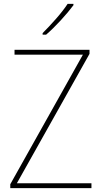

<svg xmlns="http://www.w3.org/2000/svg" viewBox="-20 -971 525 991"><path d="M452 0H33V-20L408 -689H55V-714H442V-693L67 -25H452ZM359 -944Q333 -909 293.5 -866Q254 -823 218 -792H200V-800Q234 -834 270 -875Q306 -916 329 -951H359Z"/></svg>

Font: Noto Sans Telugu SemiCondensed Thin
Style: Regular
Weight: 100
Width: 4
Designer: Jelle Bosma - Monotype Design Team
Foundry: Monotype Imaging Inc.
Version: Version 2.005; ttfautohint (v1.8.4.7-5d5b)